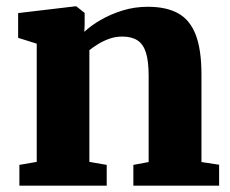

<svg xmlns="http://www.w3.org/2000/svg" viewBox="-20 -589 728 609"><path d="M96.5 -75.5V-450.5L37.5 -469V-547.5L219 -569H222L248.5 -548V-511.5L247.5 -488Q268.5 -508 299.8 -526Q331 -544 369 -555.8Q407 -567.5 449 -567.5Q508 -567.5 545.5 -546.5Q583 -525.5 601 -478.2Q619 -431 619 -352.5V-75L675 -66.5V0H403V-66L451.5 -75V-348Q451.5 -394.5 443 -421.8Q434.5 -449 416 -461Q397.5 -473 367.5 -473Q346 -473 326.5 -466Q307 -459 291 -449Q275 -439 263.5 -430V-75.5L318.5 -66V0H41.5V-66Z"/></svg>

Font: Merriweather Light 18pt Black
Style: Regular
Weight: 900
Version: Version 2.100